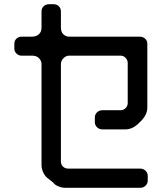

<svg xmlns="http://www.w3.org/2000/svg" viewBox="-20 -787 768 911"><path d="M232 79Q241 91 257.5 97.5Q274 104 289 104H646Q660 104 670.5 94Q681 84 681 69V48Q681 33 670.5 23Q660 13 646 13H304Q289 13 279 3.5Q269 -6 269 -21V-483Q269 -498 281 -510.5Q293 -523 308 -523H552Q566 -523 576 -512.5Q586 -502 586 -488V-298Q586 -284 576 -274Q566 -264 552 -264H466Q451 -264 440.5 -254Q430 -244 430 -230V-208Q430 -193 440.5 -183Q451 -173 466 -173H574Q606 -173 634 -198L654 -218Q679 -246 679 -277V-580Q679 -594 668.5 -603.5Q658 -613 644 -613H308Q293 -613 281 -624Q269 -635 269 -657V-733Q269 -748 259 -757.5Q249 -767 234 -767H212Q198 -767 187.5 -757.5Q177 -748 177 -733V-657Q177 -635 164 -624Q151 -613 132 -613H82Q68 -613 58 -603.5Q48 -594 48 -580V-557Q48 -543 58 -533Q68 -523 82 -523H132Q154 -523 165.5 -510.5Q177 -498 177 -483V-3Q177 12 184 28.5Q191 45 202 55Z"/></svg>

Font: WDXL Lubrifont TC
Style: Regular
Weight: 400
Designer: [WDXL Lubrifont] Copyright 2020-2022 (c) NightFurySL2001, Skr-ZERO; [ZCOOL QingKe HuangYou] Copyright 2018-2022 (c) The 
Version: Version 2.001;hotconv 1.1.1;makeotfexe 2.6.0